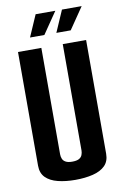

<svg xmlns="http://www.w3.org/2000/svg" viewBox="-88 -828 560 883"><g transform="rotate(-10 192.0 -386.0)"><path d="M191 5Q146 5 110 -4Q74 -13 53.5 -33.5Q33 -54 33 -89V-620H142V-123Q142 -112 146 -102Q150 -92 161 -86Q172 -80 191 -80Q212 -80 223 -86Q234 -92 238 -102.5Q242 -113 242 -123V-620H351V-89Q351 -54 330.5 -33.5Q310 -13 273.5 -4Q237 5 191 5ZM99 -676 143 -777H235L166 -676ZM222 -676 266 -777H358L289 -676Z"/></g></svg>

Font: Smooch Sans
Style: Bold
Weight: 700
Designer: Robert E. Leuschke
Foundry: Robert E. Leuschke
Version: Version 1.010